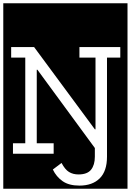

<svg xmlns="http://www.w3.org/2000/svg" viewBox="-32 -937 797 1170"><path d="M-12 213V-917H745V213ZM620 -586H701V-650H452V-586H550V-149H546L176 -650H36V-586H122V-64H47V0H295V-64H192V-512H196L546 -35V18Q546 68 523 97Q500 126 446 126Q413 126 388.5 111Q364 96 343 56L290 96Q311 140 349.5 167Q388 194 452 194Q531 194 575.5 150Q620 106 620 18Z"/></svg>

Font: Zilla Slab Highlight
Style: Regular
Weight: 400
Designer: Typotheque Type Foundry
Foundry: Typotheque type foundry
Version: Version 1.1; 2017; ttfautohint (v1.6)